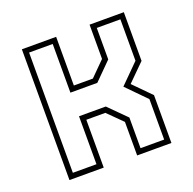

<svg xmlns="http://www.w3.org/2000/svg" viewBox="-102 -643 749 745"><g transform="rotate(-20 273.0 -270.0)"><path d="M62.5 0V-540H204V-339H282.5L342 -398.5V-540H483.5V-339L413 -269L483.5 -197.5V0H342V-138.5L282.5 -197.5H204V0ZM84.5 -22H182V-220H292.5L364 -148.5V-22H461.5V-189L383 -269L461.5 -347.5V-518.5H364V-388.5L293 -317.5H182V-518.5H84.5Z"/></g></svg>

Font: Tourney ExtraLight
Style: Regular
Weight: 250
Designer: Tyler Finck
Foundry: Etcetera Type Co
Version: Version 1.015